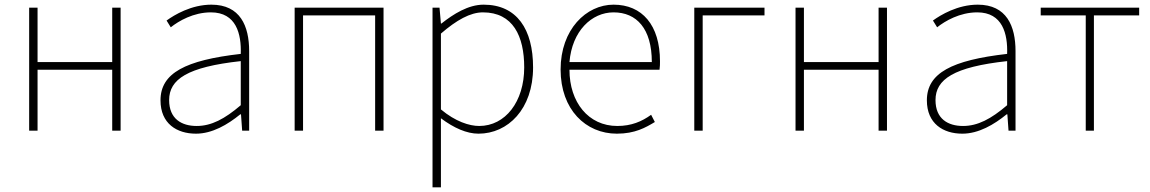

<svg xmlns="http://www.w3.org/2000/svg" viewBox="-20 -560 4931 823"><path d="M105 0H141V-261H461V0H497V-527H461V-294H141V-527H105Z M820 13C890 13 956 -26 1010 -70H1013L1018 0H1048V-341C1048 -448 1010 -540 886 -540C800 -540 727 -496 694 -472L712 -443C746 -470 809 -507 884 -507C993 -507 1015 -414 1012 -329C775 -302 668 -247 668 -130C668 -30 738 13 820 13ZM823 -20C759 -20 705 -50 705 -131C705 -220 783 -273 1012 -298V-109C943 -50 886 -20 823 -20Z M1243 0H1279V-494H1588V0H1624V-527H1243Z M1834 243H1870V46V-53C1926 -11 1981 13 2031 13C2157 13 2265 -92 2265 -271C2265 -434 2196 -540 2053 -540C1987 -540 1924 -500 1872 -459H1870L1864 -527H1834ZM2034 -20C1992 -20 1932 -39 1870 -91V-416C1937 -474 1996 -507 2050 -507C2179 -507 2227 -405 2227 -271C2227 -124 2146 -20 2034 -20Z M2624 13C2702 13 2747 -13 2787 -37L2771 -68C2731 -39 2686 -20 2626 -20C2502 -20 2421 -122 2421 -261H2807C2809 -275 2809 -286 2809 -297C2809 -453 2732 -540 2610 -540C2493 -540 2383 -434 2383 -262C2383 -90 2491 13 2624 13ZM2421 -294C2432 -427 2516 -507 2610 -507C2709 -507 2774 -437 2774 -294Z M2956 0H2992V-494H3257V-527H2956Z M3390 0H3426V-261H3746V0H3782V-527H3746V-294H3426V-527H3390Z M4105 13C4175 13 4241 -26 4295 -70H4298L4303 0H4333V-341C4333 -448 4295 -540 4171 -540C4085 -540 4012 -496 3979 -472L3997 -443C4031 -470 4094 -507 4169 -507C4278 -507 4300 -414 4297 -329C4060 -302 3953 -247 3953 -130C3953 -30 4023 13 4105 13ZM4108 -20C4044 -20 3990 -50 3990 -131C3990 -220 4068 -273 4297 -298V-109C4228 -50 4171 -20 4108 -20Z M4634 0H4669V-494H4863V-527H4441V-494H4634Z"/></svg>

Font: Noto Sans CJK SC Thin
Style: Regular
Weight: 100
Designer: Ryoko NISHIZUKA 西塚涼子 (kana, bopomofo & ideographs); Paul D. Hunt (Latin, Greek & Cyrillic); Sandoll Communications 산돌커뮤니
Foundry: Adobe
Version: Version 2.004;hotconv 1.0.118;makeotfexe 2.5.65603